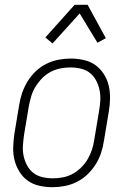

<svg xmlns="http://www.w3.org/2000/svg" viewBox="-20 -772 540 800"><path d="M199 8Q171 8 144 2Q117 -4 96 -19Q75 -34 61 -56.5Q47 -79 40.5 -105Q34 -131 35 -159Q36 -187 40 -215L60 -335Q64 -361 72.5 -385.5Q81 -410 95 -433Q109 -456 129 -475Q149 -494 173 -506Q197 -518 223 -523Q249 -528 274 -528Q302 -528 329 -522Q356 -516 377 -501Q398 -486 412.5 -463.5Q427 -441 433 -415Q439 -389 438.5 -361Q438 -333 433 -305L413 -185Q409 -159 401 -134.5Q393 -110 378.5 -87Q364 -64 344 -45Q324 -26 300 -14Q276 -2 250 3Q224 8 199 8ZM201 -29Q221 -29 242 -33Q263 -37 282.5 -47.5Q302 -58 318.5 -74.5Q335 -91 346 -110Q357 -129 363.5 -149.5Q370 -170 373 -191L393 -311Q397 -333 398 -355Q399 -377 394.5 -398Q390 -419 380 -437.5Q370 -456 354 -468.5Q338 -481 317 -486Q296 -491 273 -491Q253 -491 232 -487Q211 -483 191 -472.5Q171 -462 155 -445.5Q139 -429 127.5 -410Q116 -391 110 -370.5Q104 -350 100 -329L80 -209Q77 -187 75.5 -165Q74 -143 78.5 -122Q83 -101 93 -82.5Q103 -64 119 -51.5Q135 -39 156.5 -34Q178 -29 201 -29ZM199 -591 169 -616 291 -752H345L421 -613L386 -594L312 -716Z"/></svg>

Font: Iosevka Curly Extralight
Style: Italic
Weight: 200
Italic angle: -9°
Monospace: yes
Designer: Belleve Invis
Foundry: Belleve Invis
Version: Version 22.1.2; ttfautohint (v1.8.4)